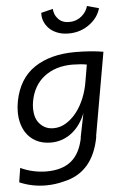

<svg xmlns="http://www.w3.org/2000/svg" viewBox="-69 -683 600 941"><g transform="rotate(-5 231.0 -212.5)"><path d="M119 217.5Q84.5 217.5 51.8 210.8Q19 204 -11 191L0 121Q28 134.5 61.2 142Q94.5 149.5 128 149.5Q204 149.5 248.8 113.5Q293.5 77.5 309 0H308L332 -119Q309 -62 269.5 -29Q222.5 10 162.5 10.5Q119.5 10.5 88.2 -6.2Q57 -23 38.5 -52Q12 -94.5 12 -153.5Q12 -178.5 17 -205Q38.5 -316 117.2 -368.5Q196 -421 317 -421Q394.5 -421 456 -410.5L384 0H385Q354 173.5 209 205.5Q164 217.5 119 217.5ZM180 -58.5Q213 -58.5 241.2 -75.8Q269.5 -93 292.8 -122Q316 -151 332.5 -190.8Q349 -230.5 356 -276L369.5 -355Q341.5 -360.5 298.5 -361Q216 -361 160.5 -318.5Q105 -276 91 -197Q88 -179.5 88 -162.5L89.5 -142.5Q92.5 -117 104.2 -99Q116 -81 134.8 -69.8Q153.5 -58.5 180 -58.5ZM294.5 -514.5Q262.5 -514.5 238 -524.5Q213.5 -534.5 198 -550.5Q182.5 -566.5 175 -586.5Q168.5 -603.5 169 -621V-627L227 -641.5Q229.5 -611 246.5 -593.5Q265.5 -570.5 301 -570.5Q322 -570.5 337.5 -576.8Q353 -583 364.5 -593Q376 -603 384 -615.5Q392 -628 395 -641L453 -625Q440 -579.5 400 -549.5Q354.5 -514.5 294.5 -514.5Z"/></g></svg>

Font: Lucymar Sans
Style: Italic
Weight: 400
Italic angle: -10°
Foundry: The League of Moveable Type (original font) / Main changes by Cristiano Sobral with portions from Mirco Monsees
Version: Version 2.00;August 30, 2020;FontCreator 13.0.0.2681 64-bit